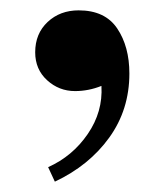

<svg xmlns="http://www.w3.org/2000/svg" viewBox="-20 -170 318 371"><path d="M86 181 73 153Q120 132 149.5 89Q179 46 176 -4Q151 6 125 6Q94 6 71 -15Q48 -36 48 -69Q48 -105 72 -127.5Q96 -150 132 -150Q183 -150 206.5 -115Q230 -80 230 -28Q230 42 191 96Q152 150 86 181Z"/></svg>

Font: Justus
Style: Bold
Weight: 700
Version: Version 001.001